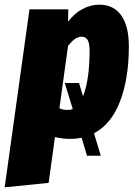

<svg xmlns="http://www.w3.org/2000/svg" viewBox="-64 -574 578 821"><path d="M338 -4 367 92H308L285 15Q260 20 237 20Q203 20 171 12L144 208L-44 227L62 -534H228L227 -481Q254 -517 289 -535.5Q324 -554 361 -554Q422 -554 454.5 -508Q487 -462 487 -376Q487 -239 449.5 -141Q412 -43 338 -4ZM291 -162Q319 -233 319 -357Q319 -390 310.5 -403.5Q302 -417 286 -417Q270 -417 256.5 -407.5Q243 -398 227 -378L190 -111Q199 -107 206 -105.5Q213 -104 227 -104Q239 -104 247 -108L213 -219H274Z"/></svg>

Font: Fira Sans Extra Condensed Black
Style: Italic
Weight: 900
Width: 3
Italic angle: -8°
Designer: Carrois Corporate & Edenspiekermann AG
Foundry: Carrois Corporate GbR & Edenspiekermann AG
Version: Version 4.203